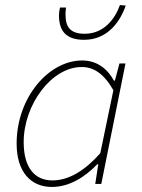

<svg xmlns="http://www.w3.org/2000/svg" viewBox="-20 -730 564 762"><path d="M186 12C254 12 316 -26 366 -78H370L358 0H382L478 -478H454L436 -410H432C406 -458 364 -490 306 -490C174 -490 46 -344 46 -160C46 -48 102 12 186 12ZM188 -14C118 -14 74 -64 74 -166C74 -314 184 -464 304 -464C352 -464 392 -438 430 -372L378 -122C318 -54 254 -14 188 -14ZM314 -572C408 -572 458 -646 479 -708L456 -710C436 -654 392 -596 316 -596C259 -596 240 -623 240 -672C240 -678 240 -686 242 -700H218C216 -692 214 -678 214 -670C214 -607 242 -572 314 -572Z"/></svg>

Font: Source Sans Pro ExtraLight
Style: Italic
Weight: 200
Italic angle: -11°
Designer: Paul D. Hunt
Foundry: Adobe Systems Incorporated
Version: Version 3.006;hotconv 1.0.111;makeotfexe 2.5.65597